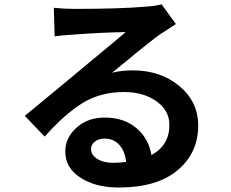

<svg xmlns="http://www.w3.org/2000/svg" viewBox="-20 -794 1040 866"><path d="M491.2 -59.6Q513.7 -59.6 548.8 -63.5Q543.9 -112.3 518.1 -140.6Q492.2 -168.9 452.1 -168.9Q424.8 -168.9 407.7 -155.3Q390.6 -141.6 390.6 -122.1Q390.6 -94.7 418.9 -77.1Q447.3 -59.6 491.2 -59.6ZM709 -774.4 773.4 -685.5Q767.6 -681.6 704.1 -640.6Q680.7 -624 643.6 -594.7Q606.4 -565.4 551.8 -520Q497.1 -474.6 485.4 -465.8Q526.4 -476.6 578.1 -476.6Q704.1 -476.6 789.1 -405.8Q874 -335 874 -227.5Q874 -104.5 781.2 -26.4Q688.5 51.8 515.6 51.8Q411.1 51.8 342.8 7.3Q274.4 -37.1 274.4 -110.4Q274.4 -171.9 324.7 -217.8Q375 -263.7 452.1 -263.7Q540 -263.7 595.7 -215.8Q651.4 -168 663.1 -94.7Q744.1 -138.7 744.1 -230.5Q744.1 -295.9 685.5 -337.4Q627 -378.9 539.1 -378.9Q432.6 -378.9 352.1 -329.1Q271.5 -279.3 181.6 -177.7L91.8 -271.5Q131.8 -303.7 225.1 -381.3Q318.4 -459 339.8 -476.6Q347.7 -483.4 432.6 -553.7Q517.6 -624 546.9 -649.4Q434.6 -647.5 307.6 -637.7Q263.7 -635.7 226.6 -629.9L222.7 -758.8Q269.5 -753.9 313.5 -753.9Q521.5 -753.9 632.8 -763.7Q679.7 -766.6 709 -774.4Z"/></svg>

Font: Nasu
Style: Bold
Weight: 700
Designer: Ryoko NISHIZUKA (kana &amp; ideographs); Paul D. Hunt (Latin, Greek &amp; Cyrillic); Wenlong ZHANG (bopomofo); Sandoll C
Version: Version 2014.1215